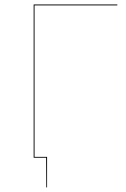

<svg xmlns="http://www.w3.org/2000/svg" viewBox="-20 -700 560 852"><path d="M500.4 -676.1 500.8 -680.1H129.3V0H184.7L185.5 131.7H188.9V-3.9H133.3V-676.1Z"/></svg>

Font: Fira Sans Four
Style: Regular
Weight: 100
Designer: Carrois Corporate & Edenspiekermann AG
Foundry: Carrois Corporate GbR & Edenspiekermann AG
Version: Version 4.203;PS 004.203;hotconv 1.0.88;makeotf.lib2.5.64775